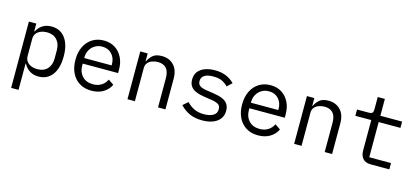

<svg xmlns="http://www.w3.org/2000/svg" viewBox="-69 -1251 4338 2003"><g transform="rotate(15 2100.0 -249.0)"><path d="M95 -516H175V-432H179Q204 -479 244 -503.5Q284 -528 338 -528Q433 -528 486.5 -456.5Q540 -385 540 -258Q540 -131 486.5 -59.5Q433 12 338 12Q284 12 244 -12.5Q204 -37 179 -84H175V200H95ZM307 -59Q377 -59 415.5 -101.5Q454 -144 454 -214V-302Q454 -372 415.5 -414.5Q377 -457 307 -457Q272 -457 241.5 -445Q211 -433 193 -409.5Q175 -386 175 -351V-165Q175 -131 193 -107Q211 -83 241.5 -71Q272 -59 307 -59Z M909 12Q835 12 780.5 -21.5Q726 -55 696.5 -115.5Q667 -176 667 -257Q667 -340 697 -400.5Q727 -461 780.5 -494.5Q834 -528 904 -528Q974 -528 1025 -495.5Q1076 -463 1104.5 -406Q1133 -349 1133 -276V-238H751V-214Q751 -146 793.5 -101.5Q836 -57 909 -57Q961 -57 999 -81Q1037 -105 1057 -147L1116 -107Q1093 -55 1039.5 -21.5Q986 12 909 12ZM904 -462Q860 -462 825.5 -441.5Q791 -421 771 -385.5Q751 -350 751 -305V-298H1047V-309Q1047 -377 1007.5 -419.5Q968 -462 904 -462Z M1298 0V-516H1378V-432H1382Q1399 -470 1432 -499Q1465 -528 1529 -528Q1610 -528 1659 -476.5Q1708 -425 1708 -331V0H1628V-317Q1628 -388 1596.5 -422.5Q1565 -457 1506 -457Q1474 -457 1444.5 -446.5Q1415 -436 1396.5 -414Q1378 -392 1378 -358V0Z M2106 12Q2025 12 1966.5 -15.5Q1908 -43 1867 -89L1921 -136Q1958 -97 2002.5 -76Q2047 -55 2108 -55Q2168 -55 2206.5 -76.5Q2245 -98 2245 -144Q2245 -185 2217 -199.5Q2189 -214 2154 -219L2073 -231Q2046 -235 2015 -242.5Q1984 -250 1957 -264.5Q1930 -279 1913 -305.5Q1896 -332 1896 -374Q1896 -426 1923 -460Q1950 -494 1997 -511Q2044 -528 2104 -528Q2174 -528 2225.5 -506Q2277 -484 2314 -445L2262 -396Q2244 -418 2206.5 -439.5Q2169 -461 2101 -461Q2040 -461 2007.5 -440Q1975 -419 1975 -379Q1975 -352 1988 -337Q2001 -322 2022 -315Q2043 -308 2066 -304L2147 -292Q2175 -288 2205.5 -280.5Q2236 -273 2263 -258.5Q2290 -244 2307 -217.5Q2324 -191 2324 -149Q2324 -98 2297 -62Q2270 -26 2221 -7Q2172 12 2106 12Z M2709 12Q2635 12 2580.5 -21.5Q2526 -55 2496.5 -115.5Q2467 -176 2467 -257Q2467 -340 2497 -400.5Q2527 -461 2580.5 -494.5Q2634 -528 2704 -528Q2774 -528 2825 -495.5Q2876 -463 2904.5 -406Q2933 -349 2933 -276V-238H2551V-214Q2551 -146 2593.5 -101.5Q2636 -57 2709 -57Q2761 -57 2799 -81Q2837 -105 2857 -147L2916 -107Q2893 -55 2839.5 -21.5Q2786 12 2709 12ZM2704 -462Q2660 -462 2625.5 -441.5Q2591 -421 2571 -385.5Q2551 -350 2551 -305V-298H2847V-309Q2847 -377 2807.5 -419.5Q2768 -462 2704 -462Z M3098 0V-516H3178V-432H3182Q3199 -470 3232 -499Q3265 -528 3329 -528Q3410 -528 3459 -476.5Q3508 -425 3508 -331V0H3428V-317Q3428 -388 3396.5 -422.5Q3365 -457 3306 -457Q3274 -457 3244.5 -446.5Q3215 -436 3196.5 -414Q3178 -392 3178 -358V0Z M3925 0Q3867 0 3839 -33Q3811 -66 3811 -118V-448H3639V-516H3767Q3793 -516 3803.5 -526.5Q3814 -537 3814 -563V-698H3891V-516H4126V-448H3891V-68H4126V0Z"/></g></svg>

Font: Lilex
Style: Regular
Weight: 400
Monospace: yes
Designer: Mike Abbink, Paul van der Laan, Pieter van Rosmalen, Mikhael Khrustik
Foundry: Mikhael Khrustik
Version: Version 2.510